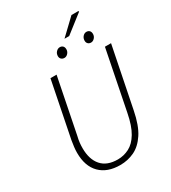

<svg xmlns="http://www.w3.org/2000/svg" viewBox="-222 -1042 1044 1169"><g transform="rotate(-30 300.0 -458.0)"><path d="M273 12Q182 12 131.5 -39Q81 -90 81 -184Q81 -204 83.5 -224.5Q86 -245 90 -269L168 -659H211L134 -273Q128 -249 126 -229.5Q124 -210 124 -192Q124 -113 162.5 -69Q201 -25 277 -25Q319 -25 357 -44.5Q395 -64 423.5 -111.5Q452 -159 468 -242L551 -659H594L509 -236Q490 -139 454.5 -85.5Q419 -32 372.5 -10Q326 12 273 12ZM304 -723Q291 -723 282.5 -731Q274 -739 274 -752Q274 -770 285.5 -782Q297 -794 311 -794Q324 -794 332 -786Q340 -778 340 -763Q340 -747 329 -735Q318 -723 304 -723ZM491 -723Q478 -723 470 -731Q462 -739 462 -752Q462 -770 473 -782Q484 -794 498 -794Q511 -794 519 -786Q527 -778 527 -763Q527 -747 516 -735Q505 -723 491 -723ZM362 -824 471 -928H519L522 -923L395 -824Z"/></g></svg>

Font: Source Sans 3 ExtraLight Light
Style: Italic
Weight: 300
Italic angle: -11°
Version: Version 3.052;hotconv 1.1.0;makeotfexe 2.6.0